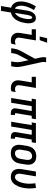

<svg xmlns="http://www.w3.org/2000/svg" viewBox="1494 -2290 1011 4040"><g transform="rotate(90 2000.0 -270.5)"><path d="M107 215 143 1Q116 -5 93 -20.5Q70 -36 53.5 -57.5Q37 -79 27 -105Q17 -131 14 -159Q11 -187 11.5 -216Q12 -245 17 -275Q28 -338 53 -400.5Q78 -463 115 -520L191 -479Q160 -428 137.5 -373.5Q115 -319 105 -263Q102 -245 101 -227Q100 -209 101 -191.5Q102 -174 105.5 -157Q109 -140 116 -124.5Q123 -109 134.5 -97Q146 -85 162 -78L205 -343Q209 -364 214.5 -384.5Q220 -405 229 -424.5Q238 -444 251 -462Q264 -480 281.5 -493.5Q299 -507 320 -513.5Q341 -520 362 -520Q381 -520 398 -514.5Q415 -509 428 -497Q441 -485 449.5 -469.5Q458 -454 462.5 -436.5Q467 -419 469 -400.5Q471 -382 471 -363.5Q471 -345 469 -326Q467 -307 463 -288Q458 -257 450 -226Q442 -195 430 -165Q418 -135 400.5 -107Q383 -79 359 -55.5Q335 -32 305 -16Q275 0 244 5L209 215ZM252 -80Q272 -89 289 -105Q306 -121 318.5 -139.5Q331 -158 340 -178Q349 -198 355.5 -218.5Q362 -239 367 -260Q372 -281 376 -302Q378 -315 379 -328.5Q380 -342 381 -355Q382 -368 381.5 -381Q381 -394 378.5 -406.5Q376 -419 369 -430.5Q362 -442 349 -442Q338 -442 330 -432.5Q322 -423 317 -413Q312 -403 308.5 -393Q305 -383 302.5 -372.5Q300 -362 297.5 -351.5Q295 -341 293 -330Z M845 8Q818 8 792 3.5Q766 -1 743.5 -13Q721 -25 704.5 -44.5Q688 -64 679.5 -88.5Q671 -113 670.5 -140Q670 -167 675 -194L714 -432H596V-520H831L774 -179Q771 -159 774 -139Q777 -119 789.5 -105Q802 -91 821 -85.5Q840 -80 860 -80Q875 -80 889.5 -84Q904 -88 918 -96L903 -8Q890 0 875 4Q860 8 845 8ZM748 -600 785 -756H880L825 -600Z M995 0 1007 -74Q1013 -112 1029 -150Q1045 -188 1065 -225L1217 -501L1188 -630Q1183 -654 1183 -678.5Q1183 -703 1187 -728L1188 -735H1290L1289 -728Q1286 -708 1284 -688Q1282 -668 1286 -649L1379 -225Q1387 -188 1390 -150Q1393 -112 1387 -74L1375 0H1273L1285 -74Q1290 -107 1289 -140.5Q1288 -174 1281 -206L1247 -363L1153 -183Q1152 -180 1149.5 -176Q1147 -172 1145 -169V-168Q1132 -145 1122 -121.5Q1112 -98 1108 -74L1096 0Z M1845 8Q1818 8 1792 3.5Q1766 -1 1743.5 -13Q1721 -25 1704.5 -44.5Q1688 -64 1679.5 -88.5Q1671 -113 1670.5 -140Q1670 -167 1675 -194L1714 -432H1596V-520H1831L1774 -179Q1771 -159 1774 -139Q1777 -119 1789.5 -105Q1802 -91 1821 -85.5Q1840 -80 1860 -80Q1875 -80 1889.5 -84Q1904 -88 1918 -96L1903 -8Q1890 0 1875 4Q1860 8 1845 8Z M2399 8H2365Q2341 8 2319 2.5Q2297 -3 2282 -18Q2267 -33 2262 -55Q2257 -77 2261 -100L2316 -432H2214L2143 0H2042L2113 -432H2056L2071 -520H2489L2474 -432H2417L2362 -100Q2362 -96 2362 -92Q2362 -88 2364.5 -85Q2367 -82 2371 -81Q2375 -80 2380 -80H2399Z M2899 8H2865Q2841 8 2819 2.5Q2797 -3 2782 -18Q2767 -33 2762 -55Q2757 -77 2761 -100L2816 -432H2714L2643 0H2542L2613 -432H2556L2571 -520H2989L2974 -432H2917L2862 -100Q2862 -96 2862 -92Q2862 -88 2864.5 -85Q2867 -82 2871 -81Q2875 -80 2880 -80H2899Z M3205 8Q3175 8 3147 2Q3119 -4 3096 -18.5Q3073 -33 3057.5 -56Q3042 -79 3034.5 -106Q3027 -133 3027 -162.5Q3027 -192 3032 -221L3052 -341Q3056 -366 3065 -391Q3074 -416 3088.5 -438.5Q3103 -461 3123.5 -479Q3144 -497 3168.5 -508Q3193 -519 3218 -523.5Q3243 -528 3268 -528Q3298 -528 3326 -522Q3354 -516 3377 -501.5Q3400 -487 3416 -464Q3432 -441 3439.5 -414Q3447 -387 3446.5 -357.5Q3446 -328 3441 -299L3421 -179Q3417 -154 3408.5 -129Q3400 -104 3385 -81.5Q3370 -59 3350 -41Q3330 -23 3305.5 -12Q3281 -1 3255.5 3.5Q3230 8 3205 8ZM3205 -80Q3227 -80 3248.5 -88Q3270 -96 3286 -112.5Q3302 -129 3310.5 -150.5Q3319 -172 3323 -193L3343 -313Q3345 -328 3345.5 -343Q3346 -358 3344 -372Q3342 -386 3336.5 -399Q3331 -412 3321 -421.5Q3311 -431 3297.5 -435.5Q3284 -440 3269 -440Q3247 -440 3225.5 -432Q3204 -424 3187.5 -407.5Q3171 -391 3162.5 -369.5Q3154 -348 3151 -327L3131 -207Q3128 -192 3128 -177Q3128 -162 3130 -148Q3132 -134 3137.5 -121Q3143 -108 3152.5 -98.5Q3162 -89 3176 -84.5Q3190 -80 3205 -80Z M3709 8Q3680 8 3652 2Q3624 -4 3601 -19Q3578 -34 3563 -57Q3548 -80 3541.5 -107Q3535 -134 3535 -163Q3535 -192 3540 -221L3590 -520H3691L3639 -207Q3636 -192 3635.5 -177.5Q3635 -163 3637 -149Q3639 -135 3644 -122Q3649 -109 3658 -99Q3667 -89 3681 -84.5Q3695 -80 3709 -80Q3725 -80 3740 -87.5Q3755 -95 3766 -107Q3777 -119 3786 -133Q3795 -147 3802 -161.5Q3809 -176 3814 -191Q3819 -206 3823.5 -221.5Q3828 -237 3831.5 -252Q3835 -267 3838 -283Q3847 -340 3846 -396.5Q3845 -453 3836 -508L3935 -522Q3945 -461 3946 -397.5Q3947 -334 3936 -269Q3931 -238 3922.5 -207.5Q3914 -177 3901.5 -147Q3889 -117 3871 -89Q3853 -61 3828 -38Q3803 -15 3771.5 -3.5Q3740 8 3709 8Z"/></g></svg>

Font: Iosevka Term Curly SmBd Obl
Style: Regular
Weight: 600
Italic angle: -9°
Designer: Belleve Invis
Foundry: Belleve Invis
Version: Version 32.3.0